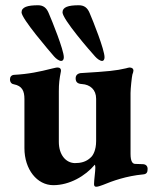

<svg xmlns="http://www.w3.org/2000/svg" viewBox="-20 -690 591 731"><path d="M213 -458C219 -458 223 -463 223 -472C223 -500 178 -611 165 -641C157 -660 145 -670 125 -670C85 -670 62 -663 62 -643C62 -619 167 -497 186 -475C194 -466 205 -458 213 -458ZM369 -458C374 -458 378 -463 378 -472C378 -501 334 -611 321 -641C313 -660 301 -670 280 -670C240 -670 218 -663 218 -643C218 -617 321 -498 342 -475C350 -466 361 -458 369 -458ZM346 21C354 21 363 17 372 14C408 -1 461 -20 525 -26C539 -27 542 -35 542 -47C542 -58 535 -65 523 -65L495 -66C486 -66 477 -73 477 -104V-336C477 -353 482 -398 484 -406C486 -412 488 -417 488 -421C488 -429 482 -433 473 -433C470 -433 464 -431 460 -430C422 -421 392 -418 292 -412C279 -412 268 -406 268 -392C268 -376 277 -371 292 -370C323 -368 346 -349 346 -314V-153C346 -118 334 -98 326 -91C308 -73 286 -69 265 -69C230 -70 204 -101 204 -150V-342C204 -372 206 -388 212 -419C213 -429 207 -433 199 -433C192 -433 185 -430 178 -429C131 -417 89 -408 33 -405C23 -404 18 -397 18 -388C18 -376 25 -370 33 -369C64 -363 73 -344 73 -313V-126C73 -45 121 15 183 15C245 15 305 -20 341 -63C342 -62 343 -57 343 -52C343 -37 338 -4 338 11C338 18 341 21 346 21Z"/></svg>

Font: EB Garamond
Style: Bold
Weight: 700
Designer: Georg Duffner and Octavio Pardo
Foundry: Georg Duffner
Version: Version 1.000;PS 001.000;hotconv 1.0.88;makeotf.lib2.5.64775